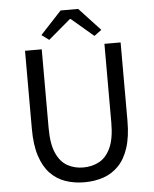

<svg xmlns="http://www.w3.org/2000/svg" viewBox="-62 -988 844 1053"><g transform="rotate(-5 360.5 -462.0)"><path d="M360.8 13.4Q304.7 13.4 256.8 -2.9Q208.8 -19.2 173.2 -56.1Q137.7 -93 117.8 -153.8Q97.9 -214.5 97.9 -302.4V-733.4H189.9V-299.9Q189.9 -212.2 212.7 -161.4Q235.5 -110.5 274.3 -89.3Q313.1 -68 360.8 -68Q409.8 -68 449 -89.3Q488.3 -110.5 511.7 -161.4Q535 -212.2 535 -299.9V-733.4H624.1V-302.4Q624.1 -214.5 604.3 -153.8Q584.6 -93 548.6 -56.1Q512.7 -19.2 464.6 -2.9Q416.5 13.4 360.8 13.4ZM235.4 -781.4 195 -811.3 311.4 -936.7H408.2L524.7 -811.3L484.3 -781.4L362.7 -885.1H357.7Z"/></g></svg>

Font: Noto Sans TC Thin
Style: Regular
Weight: 100
Designer: Ryoko NISHIZUKA 西塚涼子 (kana, bopomofo & ideographs); Paul D. Hunt (Latin, Greek & Cyrillic); Sandoll Communications 산돌커뮤니
Foundry: Adobe
Version: Version 2.004-H2;hotconv 1.0.118;makeotfexe 2.5.65603